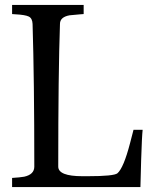

<svg xmlns="http://www.w3.org/2000/svg" viewBox="-20 -758 598 778"><path d="M29 0V-37Q61 -39 78 -42Q119 -51 119 -83Q119 -436 112 -661Q111 -684 96.5 -691Q82 -698 43 -700L29 -701V-738H319V-701L305 -700Q277 -698 262 -696Q223 -689 223 -661Q216 -461 216 -83Q216 -44 314 -44H335Q442 -44 456 -56Q481 -78 507 -178L521 -232H558Q555 -206 552 -111Q549 -16 549 0Z"/></svg>

Font: Prociono
Style: Regular
Weight: 400
Designer: Barry Schwartz
Foundry: The Crud Factory
Version: Version 2.301